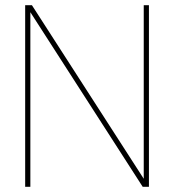

<svg xmlns="http://www.w3.org/2000/svg" viewBox="-20 -720 671 740"><path d="M77 0V-700H103L534 -31V-700H554V0H530L97 -673V0Z"/></svg>

Font: DM Sans 12pt Thin
Style: Regular
Weight: 250
Version: Version 4.004;gftools[0.9.30]